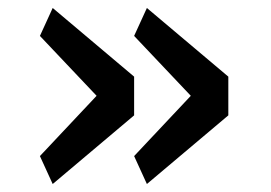

<svg xmlns="http://www.w3.org/2000/svg" viewBox="-20 -511 680 481"><path d="M80 -120 222 -271 80 -421 112 -491 316 -319V-222L112 -50ZM316 -120 458 -271 316 -421 348 -491 552 -319V-222L348 -50Z"/></svg>

Font: Writer Medium
Style: Regular
Weight: 500
Monospace: yes
Designer: Mike Abbink, Paul van der Laan, Pieter van Rosmalen
Foundry: Bold Monday
Version: Version 2.001 2020